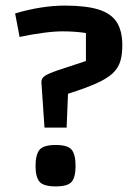

<svg xmlns="http://www.w3.org/2000/svg" viewBox="-20 -660 483 686"><path d="M139 -204 128 -365Q127 -380 140.5 -389Q154 -398 193 -411L287 -442V-542Q268 -545 247 -546.5Q226 -548 204 -548Q174 -548 133 -542.5Q92 -537 50 -528L34 -612Q81 -626 126 -633Q171 -640 211 -640Q287 -640 332 -626Q377 -612 397 -581Q417 -550 417 -498Q417 -464 409.5 -440Q402 -416 382 -397.5Q362 -379 324 -362Q286 -345 223 -325L218 -204ZM107 -67Q107 -107 121 -124.5Q135 -142 179 -142Q223 -142 236.5 -124.5Q250 -107 250 -67Q250 -28 236.5 -11Q223 6 179 6Q135 6 121 -11Q107 -28 107 -67Z"/></svg>

Font: Changa Medium
Style: Regular
Weight: 500
Designer: Eduardo Rodriguez Tunni
Foundry: Eduardo Rodriguez Tunni
Version: Version 3.003